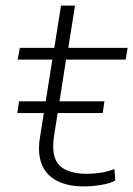

<svg xmlns="http://www.w3.org/2000/svg" viewBox="-20 -658 476 686"><path d="M279 8Q223 8 184.5 -11.5Q146 -31 130 -69Q114 -107 122 -162L167 -445H43L51 -487H174L198 -638H248L224 -487H436L429 -445H216L173 -171Q162 -97 192.5 -67Q223 -37 291 -37Q316 -37 340.5 -41Q365 -45 389 -54L392 -13Q374 -3 342.5 2.5Q311 8 279 8ZM42 -254 48 -296H353L347 -254Z"/></svg>

Font: Nunito Sans 10pt Expanded ExtraLight
Style: Italic
Weight: 250
Width: 7
Italic angle: -9°
Designer: Vernon Adams
Foundry: Vernon Adams
Version: Version 3.101;gftools[0.9.27]